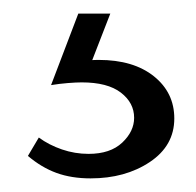

<svg xmlns="http://www.w3.org/2000/svg" viewBox="-20 -20 288 282"><path d="M95 0H142L109 85L75 75Q85 72 98.5 70Q112 68 125 68Q176 68 206 92Q236 116 236 154Q236 194 200 218Q164 242 113 242Q85 242 63 234Q41 226 21 209L37 182Q52 193 71 199.5Q90 206 110 206Q142 206 159.5 189.5Q177 173 177 153Q177 131 157.5 116Q138 101 100 101Q92 101 79.5 102Q67 103 55 105Z"/></svg>

Font: Ysabeau Office Light
Style: Regular
Weight: 300
Designer: Christian Thalmann (Catharsis Fonts)
Version: Version 2.001;gftools[0.9.30]; featfreeze: tnum,lnum,ss02